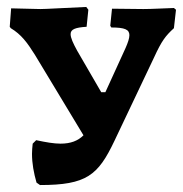

<svg xmlns="http://www.w3.org/2000/svg" viewBox="-20 -526 527 552"><path d="M480 -503C447 -502 417 -500 392 -500L302 -501L297 -452L300 -447C339 -447 352 -441 352 -425C352 -416 348 -404 341 -388L283 -261H271L202 -380C190 -402 183 -417 183 -428C183 -442 197 -447 229 -449L234 -498L228 -506C156 -503 115 -500 96 -500C79 -500 68 -501 12 -502L8 -449L11 -445C41 -427 58 -404 80 -369L220 -137C204 -121 183 -113 154 -113C135 -113 112 -117 84 -123L74 -113C73 -103 72 -94 72 -84C72 -56 77 -29 85 -1L95 6C229 6 262 -22 309 -121L423 -361C445 -409 456 -423 480 -445L486 -498Z"/></svg>

Font: Alegreya SC
Style: Bold
Weight: 700
Designer: Juan Pablo del Peral
Foundry: Huerta Tipografica
Version: Version 2.007;PS 002.007;hotconv 1.0.88;makeotf.lib2.5.64775